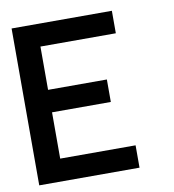

<svg xmlns="http://www.w3.org/2000/svg" viewBox="-74 -703 695 768"><g transform="rotate(-10 273.0 -318.5)"><path d="M431.2 0H23.9V-637.2H431.2V-545.9H125V-370.1H363.8V-278.8H125V-90.8H431.2Z"/></g></svg>

Font: Anonymous Pro
Style: Bold
Weight: 700
Monospace: yes
Designer: Mark Simonson
Version: Version 1.003